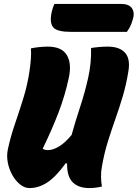

<svg xmlns="http://www.w3.org/2000/svg" viewBox="-20 -946 700 976"><path d="M130 10Q105 10 82 -8.5Q59 -27 42.5 -56.5Q26 -86 19.5 -120.5Q13 -155 20 -187Q33 -249 55.5 -314.5Q78 -380 99 -448Q120 -516 130 -585Q141 -660 137 -700Q155 -704 178 -706.5Q201 -709 223 -709Q294 -709 320 -665.5Q346 -622 329 -547Q310 -459 277.5 -374Q245 -289 197 -190Q207 -183 224 -183Q249 -183 280 -201.5Q311 -220 344 -260Q363 -329 387 -401.5Q411 -474 428 -549.5Q445 -625 443 -702Q461 -705 483.5 -707Q506 -709 528 -709Q587 -709 615 -678.5Q643 -648 633 -586Q622 -517 604.5 -458Q587 -399 567 -342.5Q547 -286 528.5 -227Q510 -168 498 -99Q493 -74 493.5 -47Q494 -20 498 2Q483 6 466.5 8Q450 10 434 10Q379 10 349.5 -19.5Q320 -49 321 -115L314 -116Q263 -46 219.5 -18Q176 10 130 10ZM257 -926H596Q636 -926 651 -903.5Q666 -881 655 -847Q648 -823 640.5 -809Q633 -795 625 -784H340Q273 -784 252.5 -805Q232 -826 241 -876Q247 -907 257 -926Z"/></svg>

Font: Recursive Mn Csl St Blk
Style: Italic
Weight: 900
Italic angle: -15°
Monospace: yes
Version: Version 1.079;hotconv 1.0.112;makeotfexe 2.5.65598; ttfautoh